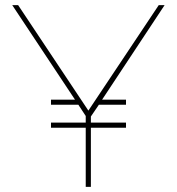

<svg xmlns="http://www.w3.org/2000/svg" viewBox="-20 -730 691 750"><path d="M378.9 -340.8H472.2V-320.8H366.2L335 -274.9V-251H472.2V-231H335V0H314.9V-231H179.2V-251H314.9V-276.9L286.1 -320.8H179.2V-340.8H272.9L27.8 -710H50.8L325.2 -297.9L600.1 -710H623Z"/></svg>

Font: Rawline Thin
Style: Regular
Weight: 250
Designer: Matt McInerney, Pablo Impallari, Rodrigo Fuenzalida
Foundry: Matt McInerney, Pablo Impallari, Rodrigo Fuenzalida
Version: Version 4.020;PS 004.020;hotconv 1.0.88;makeotf.lib2.5.64775